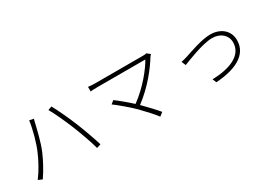

<svg xmlns="http://www.w3.org/2000/svg" viewBox="-6 -1414 3011 2176"><g transform="rotate(-30 1500.0 -326.5)"><path d="M243 -309C209 -229 154 -125 90 -41L143 -18C201 -102 253 -199 291 -287C337 -395 371 -550 385 -607C389 -627 394 -645 400 -664L344 -675C330 -567 287 -408 243 -309ZM736 -358C778 -252 830 -111 854 -19L908 -36C882 -122 829 -271 786 -375C741 -486 679 -615 641 -685L591 -667C634 -594 694 -460 736 -358Z M1477 -164C1539 -100 1617 -16 1652 32L1698 -4C1658 -53 1581 -135 1519 -197C1699 -332 1824 -497 1895 -612C1900 -619 1907 -628 1915 -636L1873 -669C1863 -665 1847 -664 1826 -664C1730 -664 1249 -664 1205 -664C1170 -664 1139 -666 1111 -670V-610C1130 -612 1167 -614 1205 -614C1252 -614 1738 -614 1829 -614C1777 -521 1649 -355 1481 -233C1412 -297 1318 -373 1284 -397L1243 -364C1293 -329 1416 -225 1477 -164Z M2171 -385 2194 -330C2245 -350 2476 -446 2604 -446C2715 -446 2788 -377 2788 -286C2788 -107 2586 -44 2376 -38L2397 12C2638 -3 2839 -85 2839 -285C2839 -413 2738 -492 2606 -492C2491 -492 2329 -431 2257 -408C2225 -398 2200 -391 2171 -385Z"/></g></svg>

Font: Noto Sans SC Light
Style: Regular
Weight: 300
Designer: Ryoko NISHIZUKA 西塚涼子 (kana, bopomofo & ideographs); Paul D. Hunt (Latin, Greek & Cyrillic); Sandoll Communications 산돌커뮤니
Foundry: Adobe
Version: Version 2.004;hotconv 1.0.118;makeotfexe 2.5.65603